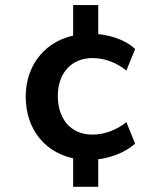

<svg xmlns="http://www.w3.org/2000/svg" viewBox="-20 -617 628 750"><path d="M265.7 112.7H363.7V-18.6L331.4 7.8C402 5.9 467.6 -19.6 507.8 -55.9L473.5 -140.2C437.3 -109.8 388.2 -91.2 341.2 -91.2C255.9 -91.2 205.9 -152.9 205.9 -242.2C205.9 -329.4 256.9 -390.2 342.2 -390.2C389.2 -390.2 437.3 -371.6 473.5 -341.2L507.8 -425.5C469.6 -462.7 401 -485.3 333.3 -485.3L363.7 -456.9V-597.1H265.7V-450L284.3 -481.4C160.8 -462.7 80.4 -365.7 80.4 -240.2C80.4 -108.8 159.8 -13.7 284.3 4.9L265.7 -24.5Z"/></svg>

Font: LL Pando Sans
Style: Bold
Weight: 700
Designer: Joshua Smith
Foundry: Joshua Smith
Version: Version 1.000;Glyphs 3.2.1 (3258)